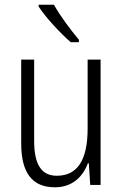

<svg xmlns="http://www.w3.org/2000/svg" viewBox="-20 -785 521 815"><path d="M209 -765H144V-757C173 -712 237 -643 280 -606H315V-616C281 -657 236 -716 209 -765ZM407 -532H352V-240C352 -104 308 -39 221 -39C158 -39 125 -84 125 -186V-532H70V-176C70 -55 114 10 213 10C287 10 332 -35 353 -92H357L363 0H407Z"/></svg>

Font: Noto Sans Kannada Condensed Light
Style: Regular
Weight: 300
Width: 3
Designer: Jelle Bosma - Monotype Design Team
Foundry: Monotype Imaging Inc.
Version: Version 2.005